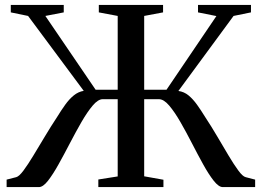

<svg xmlns="http://www.w3.org/2000/svg" viewBox="-20 -763 1068 783"><path d="M7 0V-30.5L46 -40.5Q58 -43.5 76 -67.8Q94 -92 116.2 -128.8Q138.5 -165.5 163 -206.5Q187.5 -247.5 212 -284.5Q229.5 -313 246 -336Q262.5 -359 281 -374Q299.5 -389 321.5 -392.5L94.5 -698L24 -712.5V-743H240V-712.5L165 -698L370 -397H460V-698L383 -712.5V-743H645V-712.5L568 -698V-397H659L862.5 -697.5L787.5 -712.5V-743H1003.5V-712.5L932.5 -698L707.5 -392Q730.5 -389 748.8 -374Q767 -359 783.5 -336Q800 -313 817.5 -284.5Q842 -247.5 866.2 -206.2Q890.5 -165 912.2 -128.5Q934 -92 951.8 -67.8Q969.5 -43.5 982 -40.5L1020.5 -30.5V0H888.5Q872 0 851.5 -26Q831 -52 808.5 -92.8Q786 -133.5 762.5 -179.2Q739 -225 715.5 -265.8Q692 -306.5 670 -332.5Q648 -358.5 628 -358.5H568V-44L646.5 -30V0H381V-31L460 -43.5V-358.5H399Q380 -358.5 358 -332.5Q336 -306.5 312.5 -265.8Q289 -225 265.2 -179.2Q241.5 -133.5 218.8 -92.8Q196 -52 175.8 -26Q155.5 0 138.5 0Z"/></svg>

Font: Merriweather 96pt
Style: Regular
Weight: 400
Version: Version 2.100